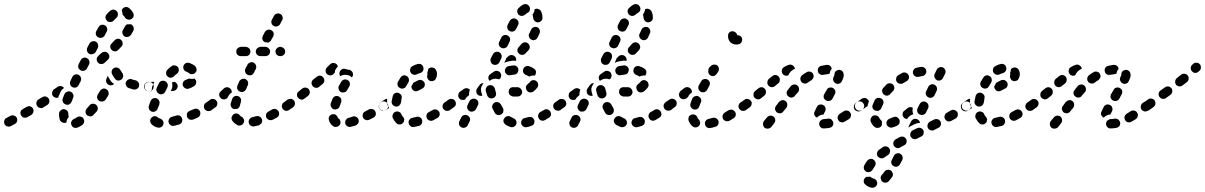

<svg xmlns="http://www.w3.org/2000/svg" viewBox="-29 -589 5818 927"><path d="M377 0Q378 -4 377 -8Q376 -13 374 -17Q369 -24 360 -26Q350 -28 343 -23Q335 -17 328 -15Q324 -13 321 -10Q318 -7 316 -3Q314 1 314 6Q314 10 316 14Q319 23 327 27Q336 30 345 27Q355 23 368 15Q371 12 374 8Q376 5 377 0ZM53 -3Q55 -7 54 -12Q54 -16 52 -20Q48 -28 39 -31Q30 -34 22 -30L3 -20Q-6 -16 -8 -7Q-11 2 -7 10Q-3 19 6 21Q15 24 23 20L42 10Q46 8 49 5Q52 1 53 -3ZM270 1Q266 -1 263 -5Q260 -8 259 -13Q256 -24 256 -39Q256 -49 263 -55Q269 -62 279 -62Q283 -62 287 -60Q291 -58 295 -55Q298 -52 299 -48Q301 -44 301 -39Q301 -30 303 -24Q298 -19 295 -12Q292 -5 292 2Q290 2 289 3Q288 3 287 4Q282 5 278 4Q273 3 270 1ZM132 -48Q133 -52 133 -57Q132 -61 130 -65Q128 -69 124 -72Q121 -74 116 -76Q112 -77 108 -76Q103 -75 99 -73L81 -62Q77 -60 74 -57Q72 -53 70 -49Q69 -44 70 -40Q70 -36 73 -32Q75 -28 79 -25Q82 -22 86 -21Q91 -20 95 -21Q100 -21 104 -24L122 -34Q126 -37 128 -40Q131 -44 132 -48ZM435 -83Q432 -86 427 -87Q423 -89 419 -88Q414 -88 410 -86Q406 -84 403 -80Q397 -72 390 -65Q384 -58 384 -49Q384 -40 391 -33Q394 -30 399 -29Q403 -27 407 -27Q412 -27 416 -29Q420 -31 423 -35Q430 -43 438 -51Q444 -58 443 -68Q442 -77 435 -83ZM206 -113Q204 -117 200 -119Q197 -122 192 -123Q188 -124 183 -123Q179 -122 175 -120L157 -109Q149 -104 147 -95Q145 -85 150 -78Q153 -74 156 -71Q160 -69 164 -68Q169 -67 173 -67Q178 -68 181 -71L199 -82Q207 -87 209 -96Q211 -105 206 -113ZM288 -85Q292 -83 296 -83Q301 -83 305 -85Q309 -87 312 -90Q315 -94 317 -98Q320 -107 324 -117Q326 -121 326 -126Q326 -130 324 -134Q322 -138 319 -142Q316 -145 312 -146Q303 -150 295 -146Q286 -143 282 -134Q278 -123 274 -114Q271 -105 275 -96Q279 -88 288 -85ZM495 -144Q494 -148 492 -152Q489 -155 485 -158Q477 -163 468 -161Q459 -158 454 -150Q449 -142 443 -133Q441 -129 440 -125Q439 -121 440 -116Q441 -112 443 -108Q446 -104 449 -102Q453 -100 458 -99Q462 -98 466 -99Q471 -100 474 -102Q478 -104 481 -108Q487 -117 493 -127Q495 -131 496 -135Q496 -139 495 -144ZM280 -164Q275 -172 266 -173Q257 -175 250 -170L232 -158Q224 -152 223 -143Q221 -134 226 -126Q230 -120 238 -118Q245 -115 252 -118Q253 -120 253 -121Q257 -131 262 -143Q265 -150 271 -157Q275 -161 280 -164ZM713 -171Q714 -175 712 -180Q710 -184 707 -187Q704 -190 700 -192Q696 -193 691 -193L689 -194Q679 -194 673 -187Q666 -180 666 -171Q666 -167 668 -162Q670 -158 673 -155Q676 -152 680 -150Q684 -149 689 -149H691Q700 -148 707 -155Q713 -162 713 -171ZM632 -160Q636 -162 639 -165Q641 -169 642 -173Q643 -178 643 -182Q642 -187 640 -190Q637 -194 634 -197Q630 -200 626 -201Q616 -203 608 -206Q604 -208 599 -208Q595 -207 591 -205Q587 -204 584 -200Q581 -197 579 -193Q576 -184 580 -176Q584 -167 592 -164Q603 -160 615 -157Q619 -156 624 -157Q628 -157 632 -160ZM310 -181Q311 -177 314 -173Q317 -170 321 -168Q330 -164 339 -167Q347 -170 351 -179L361 -198Q362 -202 363 -207Q363 -211 361 -215Q360 -220 357 -223Q354 -226 350 -228Q341 -232 333 -229Q324 -226 320 -217L311 -198Q309 -194 309 -190Q308 -185 310 -181ZM522 -184Q520 -182 518 -181Q516 -179 514 -178Q510 -177 505 -177Q501 -177 497 -179Q492 -181 489 -184Q486 -187 485 -191Q483 -195 483 -200Q483 -204 485 -208Q488 -216 491 -223Q491 -222 492 -221Q499 -207 509 -194Q514 -188 522 -184ZM558 -206Q561 -208 563 -212Q566 -216 566 -221Q566 -225 565 -229Q564 -234 561 -237Q556 -244 552 -251Q548 -259 539 -262Q530 -265 522 -261Q518 -259 515 -256Q512 -252 511 -248Q509 -244 510 -239Q510 -235 512 -231Q518 -219 526 -209Q532 -201 541 -200Q551 -200 558 -206ZM361 -249Q369 -245 378 -248Q387 -251 391 -259L401 -278Q405 -286 402 -295Q399 -304 391 -308Q383 -313 374 -310Q365 -307 361 -299L351 -280Q347 -271 349 -263Q352 -254 361 -249ZM493 -331Q487 -338 477 -339Q468 -339 461 -333Q455 -328 449 -323Q446 -318 442 -315Q441 -314 441 -314Q437 -308 438 -300Q438 -293 443 -288Q449 -280 458 -280Q468 -279 475 -285Q483 -292 491 -300Q498 -306 499 -315Q499 -324 493 -331ZM402 -329Q410 -325 419 -328Q428 -330 433 -338L443 -357Q447 -365 444 -374Q442 -383 434 -388Q425 -392 416 -389Q408 -387 403 -379L393 -360Q389 -352 391 -343Q394 -334 402 -329ZM556 -396Q549 -402 540 -402Q531 -401 524 -394Q517 -387 510 -379Q503 -373 503 -363Q504 -354 510 -348Q517 -341 526 -341Q535 -341 542 -348Q550 -356 557 -364Q564 -371 563 -380Q563 -389 556 -396ZM445 -409Q453 -404 462 -407Q471 -409 476 -417L486 -436Q491 -444 488 -453Q486 -462 477 -467Q469 -471 460 -469Q451 -466 447 -458L436 -439Q432 -431 434 -422Q437 -413 445 -409ZM616 -458Q614 -462 611 -466Q609 -469 605 -471Q604 -471 603 -472Q603 -472 602 -472Q601 -472 600 -472Q593 -471 586 -472Q582 -470 579 -468Q576 -465 574 -461Q571 -454 565 -445Q560 -437 562 -428Q564 -419 571 -414Q575 -411 580 -410Q584 -410 588 -411Q593 -412 596 -414Q600 -417 603 -420Q610 -431 615 -441Q617 -445 617 -449Q617 -454 616 -458ZM480 -503Q481 -499 483 -495Q485 -491 488 -488Q495 -482 504 -483Q514 -483 520 -490Q526 -497 533 -503Q540 -509 540 -518Q541 -528 535 -535Q532 -538 528 -540Q524 -542 520 -543Q515 -543 511 -541Q507 -540 503 -537Q494 -529 486 -520Q483 -516 481 -512Q480 -508 480 -503ZM593 -551Q605 -542 613 -528Q616 -524 616 -519Q617 -515 616 -510Q615 -506 612 -503Q609 -499 605 -497Q597 -492 588 -495Q579 -497 574 -505Q571 -511 567 -514Q566 -515 565 -516Q564 -517 563 -518Q563 -527 560 -535Q560 -537 559 -539Q559 -541 560 -542Q561 -544 562 -546Q567 -553 577 -555Q586 -556 593 -551Z M760 10Q762 1 757 -7Q752 -14 743 -17Q738 -18 734 -21Q728 -28 719 -28Q709 -28 703 -21Q699 -18 698 -14Q696 -10 696 -5Q696 -1 698 3Q699 8 703 11Q715 23 733 27Q742 29 750 24Q758 19 760 10ZM849 1Q851 -3 851 -8Q852 -12 850 -16Q848 -25 840 -30Q831 -34 822 -31Q812 -28 801 -25Q792 -23 788 -15Q783 -7 785 2Q788 11 796 16Q804 21 813 18Q824 15 836 12Q840 10 843 8Q847 5 849 1ZM937 -51Q933 -59 924 -63Q916 -66 907 -62Q897 -58 887 -54Q883 -52 879 -49Q876 -46 874 -42Q873 -38 873 -33Q873 -29 874 -25Q878 -16 886 -12Q895 -9 904 -12Q915 -17 925 -21Q934 -25 937 -34Q940 -42 937 -51ZM691 -61Q689 -65 689 -70Q688 -74 690 -78Q693 -89 698 -101Q702 -110 710 -114Q719 -117 728 -114Q736 -110 740 -101Q743 -93 740 -84Q735 -73 732 -65Q731 -60 727 -56Q723 -52 718 -50Q713 -50 709 -49Q708 -49 707 -49Q705 -50 704 -50Q700 -51 697 -54Q693 -57 691 -61ZM1003 -73Q1004 -78 1003 -82Q1002 -86 999 -90Q994 -98 985 -99Q975 -101 968 -95Q967 -94 965 -93Q957 -88 956 -79Q954 -70 959 -62Q962 -58 966 -56Q969 -53 974 -53Q978 -52 983 -53Q987 -54 991 -56Q992 -57 994 -59Q998 -61 1000 -65Q1002 -69 1003 -73ZM739 -136Q747 -132 756 -135Q765 -138 769 -147L779 -167Q783 -176 780 -184Q776 -193 768 -197Q764 -199 760 -199Q755 -200 751 -198Q747 -197 743 -194Q740 -191 738 -186L728 -166Q724 -158 727 -149Q731 -140 739 -136ZM675 -155Q672 -158 670 -162Q669 -166 669 -171Q668 -180 675 -187Q682 -193 691 -193L714 -194Q714 -194 715 -193Q716 -193 716 -193L708 -176Q704 -168 704 -159Q703 -154 704 -149H691Q687 -148 682 -150Q678 -152 675 -155ZM821 -189Q825 -186 827 -182Q829 -178 829 -174Q829 -165 823 -158Q817 -151 808 -150Q802 -150 795 -150L799 -157Q803 -165 803 -174Q804 -183 801 -191Q807 -192 812 -194Q815 -194 817 -193Q820 -191 821 -189ZM914 -205Q913 -207 912 -208Q911 -209 910 -210Q905 -208 900 -208Q891 -208 883 -210Q878 -207 869 -204Q860 -201 856 -193Q851 -185 854 -176Q857 -167 865 -163Q874 -158 882 -161Q898 -166 909 -174Q917 -179 918 -189Q920 -198 914 -205ZM780 -220Q783 -217 787 -215Q791 -213 796 -214Q800 -214 804 -216Q808 -217 811 -221Q818 -228 825 -233Q833 -239 834 -248Q836 -257 830 -265Q824 -272 815 -273Q806 -275 799 -269Q788 -262 779 -252Q772 -245 773 -235Q773 -226 780 -220ZM885 -285Q901 -280 913 -270Q919 -264 920 -254Q921 -245 914 -238Q908 -231 899 -231Q890 -230 883 -236Q878 -240 871 -243Q867 -244 863 -247Q860 -250 858 -254Q857 -255 857 -256Q857 -257 857 -257Q856 -260 856 -262Q855 -265 856 -267Q856 -269 857 -271Q860 -280 868 -284Q876 -288 885 -285Z M1234 5Q1236 1 1237 -4Q1237 -8 1236 -12Q1233 -21 1225 -26Q1217 -30 1208 -28Q1198 -25 1189 -23Q1185 -22 1181 -20Q1178 -17 1175 -13Q1173 -10 1172 -5Q1171 -1 1172 4Q1174 13 1182 18Q1190 23 1199 21Q1209 19 1221 16Q1225 14 1228 11Q1232 9 1234 5ZM1117 15Q1103 7 1094 -4Q1091 -8 1090 -12Q1088 -17 1089 -21Q1089 -25 1092 -29Q1094 -33 1097 -36Q1104 -42 1114 -41Q1123 -40 1129 -32Q1132 -28 1138 -25Q1142 -23 1144 -20Q1147 -16 1149 -12Q1149 -11 1149 -10Q1149 -9 1150 -8Q1149 -4 1149 0Q1149 1 1148 3Q1148 4 1147 5Q1143 13 1134 16Q1125 19 1117 15ZM1316 -51Q1314 -55 1310 -58Q1307 -61 1303 -62Q1298 -64 1294 -63Q1290 -63 1286 -61Q1277 -56 1268 -51Q1264 -49 1261 -46Q1258 -43 1256 -39Q1255 -34 1255 -30Q1256 -25 1257 -21Q1262 -13 1270 -10Q1279 -7 1288 -11Q1297 -16 1307 -21Q1315 -25 1318 -34Q1320 -43 1316 -51ZM1377 -73Q1378 -77 1377 -82Q1376 -86 1373 -90Q1368 -98 1359 -99Q1350 -101 1342 -95H1341Q1338 -92 1335 -89Q1333 -85 1332 -80Q1331 -76 1332 -72Q1333 -67 1336 -64Q1341 -56 1350 -54Q1360 -53 1367 -58L1368 -59Q1372 -61 1374 -65Q1376 -69 1377 -73ZM1016 -102Q1014 -106 1010 -108Q1006 -111 1002 -111Q997 -112 993 -111Q988 -110 985 -107Q977 -101 968 -95Q960 -90 959 -81Q957 -72 963 -64Q968 -56 977 -55Q986 -53 994 -59Q1003 -65 1011 -71Q1019 -76 1020 -86Q1022 -95 1016 -102ZM1103 -124Q1111 -128 1120 -125Q1129 -122 1133 -114Q1137 -106 1134 -97Q1131 -87 1129 -78Q1128 -74 1125 -70Q1122 -67 1118 -64Q1118 -64 1117 -64Q1116 -63 1116 -63Q1108 -64 1101 -62Q1092 -65 1087 -73Q1083 -81 1085 -90Q1088 -100 1092 -111Q1095 -120 1103 -124ZM1090 -142Q1090 -147 1089 -152Q1087 -157 1084 -160Q1078 -167 1068 -168Q1059 -168 1052 -162Q1045 -155 1037 -148Q1030 -142 1029 -133Q1029 -124 1035 -117Q1041 -110 1050 -109Q1059 -108 1066 -114Q1068 -116 1070 -117Q1070 -118 1070 -118Q1073 -126 1079 -133Q1083 -139 1090 -142ZM1129 -147Q1137 -143 1146 -146Q1155 -150 1159 -158L1167 -177Q1171 -186 1168 -194Q1165 -203 1156 -207Q1148 -211 1139 -207Q1130 -204 1126 -196L1118 -177Q1114 -168 1117 -159Q1120 -151 1129 -147ZM1166 -228Q1175 -224 1184 -226Q1192 -229 1197 -238L1206 -256Q1210 -265 1207 -273Q1204 -282 1196 -286Q1192 -289 1188 -289Q1183 -289 1179 -288Q1175 -286 1171 -283Q1168 -281 1166 -277L1156 -258Q1152 -250 1155 -241Q1158 -232 1166 -228ZM1180 -340Q1180 -349 1174 -356Q1167 -362 1158 -363H1134Q1125 -362 1118 -356Q1111 -349 1112 -340Q1111 -331 1118 -324Q1125 -318 1134 -318H1158Q1167 -318 1174 -324Q1180 -331 1180 -340ZM1275 -340Q1275 -349 1268 -356Q1262 -362 1252 -363H1229Q1220 -362 1213 -356Q1206 -349 1206 -340Q1206 -331 1213 -324Q1220 -318 1229 -318H1252Q1262 -318 1268 -324Q1275 -331 1275 -340ZM1348 -340Q1348 -349 1341 -356Q1334 -362 1325 -363H1324Q1314 -362 1308 -356Q1301 -349 1301 -340Q1301 -331 1308 -324Q1314 -318 1324 -318H1325Q1334 -318 1341 -324Q1348 -331 1348 -340ZM1240 -416 1250 -435Q1255 -443 1264 -445Q1273 -448 1281 -443Q1289 -439 1292 -430Q1294 -421 1290 -413L1280 -395Q1277 -390 1273 -387Q1269 -384 1265 -383Q1259 -385 1252 -385H1251Q1250 -385 1250 -385Q1250 -386 1249 -386Q1241 -390 1238 -399Q1236 -408 1240 -416ZM1292 -464Q1300 -459 1309 -462Q1318 -464 1323 -472L1333 -491Q1338 -499 1335 -508Q1333 -517 1325 -521Q1316 -526 1307 -523Q1299 -521 1294 -513L1284 -494Q1279 -486 1282 -477Q1284 -468 1292 -464Z M1701 5Q1703 1 1703 -3Q1703 -8 1702 -12Q1699 -21 1690 -25Q1682 -29 1673 -26Q1663 -22 1654 -20Q1650 -19 1646 -16Q1643 -13 1640 -9Q1638 -6 1638 -1Q1637 3 1638 8Q1641 17 1649 21Q1657 26 1666 23Q1676 21 1688 17Q1692 15 1695 12Q1699 9 1701 5ZM1581 21Q1572 16 1567 8Q1561 0 1559 -10Q1556 -19 1561 -27Q1566 -35 1575 -37Q1579 -38 1584 -38Q1588 -37 1592 -35Q1596 -32 1598 -29Q1601 -25 1602 -21Q1603 -19 1603 -19Q1604 -18 1604 -18Q1609 -15 1612 -11Q1614 -6 1615 -1Q1615 2 1615 4Q1615 7 1614 9Q1613 11 1612 13Q1607 21 1598 23Q1589 26 1581 21ZM1783 -51Q1781 -55 1778 -58Q1774 -61 1770 -62Q1766 -63 1761 -63Q1757 -63 1753 -61Q1744 -56 1734 -51Q1730 -49 1727 -46Q1724 -43 1723 -38Q1721 -34 1722 -30Q1722 -25 1724 -21Q1728 -13 1737 -10Q1745 -7 1754 -11Q1764 -16 1774 -21Q1782 -25 1785 -34Q1787 -43 1783 -51ZM1845 -73Q1846 -78 1845 -82Q1844 -86 1841 -90Q1836 -98 1827 -99Q1818 -101 1810 -95H1809Q1805 -92 1803 -88Q1801 -84 1800 -80Q1799 -76 1800 -71Q1801 -67 1804 -63Q1809 -56 1818 -54Q1828 -53 1835 -58L1836 -59Q1840 -61 1842 -65Q1844 -69 1845 -73ZM1391 -103Q1388 -106 1384 -109Q1380 -111 1376 -112Q1372 -112 1367 -111Q1363 -110 1359 -108Q1350 -101 1342 -95Q1335 -90 1333 -81Q1331 -72 1337 -64Q1339 -60 1343 -58Q1347 -56 1351 -55Q1355 -54 1360 -55Q1364 -56 1368 -59Q1376 -64 1386 -71Q1393 -77 1395 -86Q1396 -95 1391 -103ZM1583 -61Q1591 -59 1600 -63Q1608 -67 1611 -76Q1614 -85 1618 -95Q1621 -103 1618 -112Q1614 -120 1605 -124Q1597 -127 1588 -124Q1580 -120 1576 -111Q1572 -100 1568 -90Q1565 -81 1570 -73Q1574 -64 1583 -61ZM1467 -141Q1467 -146 1466 -150Q1465 -154 1462 -158Q1456 -165 1447 -166Q1438 -167 1431 -162L1414 -148Q1406 -143 1405 -133Q1404 -124 1410 -117Q1416 -110 1425 -108Q1434 -107 1441 -113L1458 -126Q1462 -129 1464 -133Q1466 -137 1467 -141ZM1616 -145Q1624 -141 1633 -143Q1642 -145 1647 -154Q1652 -162 1657 -171Q1662 -179 1660 -188Q1658 -198 1650 -202Q1646 -205 1642 -205Q1637 -206 1633 -205Q1629 -204 1625 -201Q1621 -199 1619 -195Q1613 -185 1608 -176Q1603 -168 1606 -159Q1608 -150 1616 -145ZM1531 -216Q1525 -223 1516 -224Q1507 -224 1500 -218L1483 -205Q1476 -198 1475 -189Q1475 -180 1481 -173Q1487 -166 1496 -165Q1505 -164 1512 -170L1529 -184Q1536 -190 1537 -199Q1537 -209 1531 -216ZM1611 -242Q1614 -250 1622 -255Q1630 -259 1639 -256Q1647 -253 1657 -252Q1661 -251 1665 -249Q1669 -246 1671 -243Q1674 -239 1675 -235Q1676 -230 1675 -226Q1675 -223 1673 -220Q1672 -217 1670 -215Q1666 -219 1662 -222Q1654 -226 1646 -227Q1637 -229 1628 -227Q1620 -225 1614 -221Q1614 -222 1613 -223Q1613 -224 1612 -224Q1610 -228 1610 -233Q1609 -237 1611 -242ZM1549 -232Q1543 -238 1543 -248Q1543 -257 1550 -264Q1558 -271 1564 -278Q1567 -281 1571 -283Q1575 -285 1580 -285Q1584 -285 1588 -284Q1593 -282 1596 -279Q1598 -277 1600 -274Q1601 -271 1602 -268Q1600 -266 1598 -263Q1592 -257 1589 -249Q1588 -243 1587 -238Q1584 -235 1581 -231Q1574 -225 1565 -225Q1556 -225 1549 -232Z M2007 8Q2009 4 2010 0Q2010 -4 2009 -9Q2007 -18 1999 -22Q1991 -27 1982 -25Q1972 -22 1962 -20Q1953 -19 1948 -11Q1942 -4 1944 5Q1945 10 1947 14Q1949 17 1953 20Q1957 23 1961 24Q1965 25 1970 24Q1981 22 1993 19Q1998 18 2001 15Q2005 12 2007 8ZM1885 6Q1874 -5 1867 -20Q1864 -29 1868 -37Q1871 -46 1880 -49Q1888 -53 1897 -49Q1906 -46 1909 -37Q1912 -30 1916 -26Q1919 -23 1921 -19Q1923 -15 1923 -11Q1922 -9 1922 -8Q1921 -5 1921 -2Q1920 0 1919 2Q1918 4 1916 5Q1910 12 1901 12Q1891 12 1885 6ZM2091 -50Q2089 -53 2085 -56Q2082 -59 2078 -60Q2073 -61 2069 -61Q2064 -60 2060 -58Q2051 -53 2042 -48Q2038 -46 2035 -43Q2032 -40 2031 -35Q2029 -31 2030 -27Q2030 -22 2032 -18Q2036 -10 2045 -7Q2054 -4 2062 -8Q2072 -13 2082 -19Q2090 -23 2093 -32Q2096 -41 2091 -50ZM2150 -90Q2148 -94 2144 -96Q2140 -98 2136 -99Q2131 -100 2127 -99Q2123 -98 2119 -95L2117 -94Q2110 -89 2108 -80Q2106 -70 2112 -63Q2114 -59 2118 -57Q2122 -54 2126 -54Q2131 -53 2135 -54Q2139 -55 2143 -57L2145 -59Q2153 -64 2154 -73Q2156 -82 2150 -90ZM1804 -64Q1802 -68 1801 -72Q1800 -77 1801 -81Q1802 -86 1804 -89Q1807 -93 1810 -96L1828 -108Q1831 -110 1834 -111Q1838 -112 1841 -112Q1840 -108 1840 -104Q1839 -95 1841 -87Q1843 -78 1848 -70Q1849 -69 1850 -68L1836 -58Q1828 -53 1819 -55Q1810 -57 1804 -64ZM1881 -75Q1890 -73 1898 -79Q1905 -85 1907 -94Q1908 -104 1910 -114Q1911 -118 1911 -122Q1910 -127 1908 -131Q1905 -134 1901 -137Q1898 -140 1893 -141Q1884 -143 1876 -138Q1869 -133 1867 -124Q1864 -112 1862 -100Q1861 -91 1866 -84Q1872 -76 1881 -75ZM1970 -191 1989 -201Q1998 -205 2007 -202Q2015 -199 2020 -191Q2024 -182 2021 -174Q2018 -165 2009 -161L1990 -151Q1981 -147 1973 -149Q1964 -152 1960 -161Q1958 -163 1958 -166Q1957 -169 1957 -172Q1959 -175 1961 -178Q1964 -183 1966 -189Q1967 -189 1968 -190Q1969 -190 1970 -191ZM1891 -177Q1892 -173 1895 -169Q1898 -166 1902 -164Q1906 -162 1910 -161Q1915 -161 1919 -162Q1923 -164 1927 -166Q1930 -169 1932 -173Q1937 -182 1942 -190Q1947 -198 1945 -207Q1944 -216 1936 -221Q1928 -227 1919 -225Q1910 -223 1905 -215Q1898 -205 1892 -194Q1890 -190 1890 -186Q1889 -181 1891 -177ZM2063 -262Q2054 -265 2046 -261Q2044 -260 2042 -259Q2040 -257 2038 -255Q2038 -254 2038 -253Q2037 -245 2034 -238Q2034 -236 2034 -234Q2035 -233 2035 -231Q2035 -230 2035 -229Q2031 -220 2035 -212Q2038 -203 2046 -199Q2050 -197 2055 -197Q2059 -197 2064 -199Q2068 -200 2071 -203Q2074 -206 2076 -211Q2081 -220 2081 -232Q2081 -242 2076 -251Q2072 -259 2063 -262ZM1953 -240Q1957 -232 1966 -229Q1975 -226 1983 -230Q1991 -234 1999 -236Q2003 -237 2007 -240Q2011 -243 2013 -247Q2015 -251 2016 -255Q2016 -259 2015 -264Q2013 -273 2005 -278Q1997 -282 1988 -280Q1975 -277 1963 -270Q1954 -266 1952 -257Q1949 -248 1953 -240Z M2240 -19Q2238 -23 2235 -27Q2232 -30 2228 -32Q2220 -36 2211 -33Q2202 -31 2198 -22L2189 -4Q2187 0 2187 4Q2186 9 2188 13Q2189 17 2192 21Q2195 24 2199 26Q2207 30 2216 27Q2225 24 2229 16L2238 -2Q2240 -6 2241 -10Q2241 -15 2240 -19ZM2452 23Q2448 25 2444 25Q2439 26 2435 24Q2423 20 2412 13Q2408 10 2406 7Q2403 3 2402 -1Q2401 -6 2402 -10Q2403 -15 2406 -18Q2411 -26 2420 -28Q2429 -30 2437 -25Q2443 -21 2450 -18Q2456 -16 2459 -12Q2463 -7 2465 -1Q2464 3 2465 7Q2464 8 2464 9Q2464 10 2464 10Q2462 15 2459 18Q2456 21 2452 23ZM2549 9Q2551 5 2551 0Q2552 -4 2551 -8Q2548 -17 2540 -22Q2532 -26 2523 -24Q2514 -21 2505 -19Q2496 -18 2491 -10Q2486 -2 2487 7Q2488 11 2491 15Q2493 19 2497 21Q2501 24 2505 25Q2509 26 2514 25Q2525 23 2535 19Q2540 18 2543 15Q2547 13 2549 9ZM2631 -33Q2632 -38 2631 -42Q2630 -47 2628 -50Q2623 -58 2614 -61Q2605 -63 2597 -58Q2588 -53 2580 -48Q2572 -44 2570 -35Q2567 -26 2572 -18Q2574 -14 2577 -11Q2581 -8 2585 -7Q2589 -6 2594 -6Q2598 -7 2602 -9Q2611 -14 2620 -20Q2624 -22 2627 -25Q2629 -29 2631 -33ZM2360 -44Q2355 -53 2350 -63Q2345 -72 2348 -80Q2351 -89 2359 -94Q2368 -98 2377 -95Q2385 -92 2390 -84Q2394 -75 2399 -68Q2401 -64 2402 -59Q2402 -55 2401 -51Q2401 -48 2400 -46Q2398 -44 2397 -42Q2394 -40 2392 -37Q2392 -37 2392 -37Q2391 -37 2391 -37Q2383 -32 2374 -34Q2365 -36 2360 -44ZM2269 -110Q2265 -112 2260 -113Q2256 -113 2252 -112Q2247 -110 2244 -108Q2240 -105 2238 -101L2229 -83Q2227 -79 2226 -74Q2226 -70 2227 -66Q2229 -61 2231 -58Q2234 -55 2238 -52Q2242 -50 2247 -50Q2251 -50 2255 -51Q2260 -52 2263 -55Q2267 -58 2269 -62L2278 -80Q2282 -88 2280 -97Q2277 -106 2269 -110ZM2687 -73Q2688 -78 2687 -82Q2686 -86 2683 -90Q2678 -98 2669 -99Q2660 -101 2652 -95Q2644 -90 2642 -81Q2641 -71 2646 -64Q2652 -56 2661 -55Q2670 -53 2678 -58V-59Q2682 -61 2684 -65Q2686 -69 2687 -73ZM2168 -102Q2163 -110 2153 -111Q2144 -113 2137 -108L2119 -95Q2115 -93 2113 -89Q2111 -85 2110 -81Q2109 -77 2110 -72Q2111 -68 2114 -64Q2119 -56 2128 -55Q2137 -53 2145 -59L2162 -71Q2170 -76 2172 -85Q2173 -94 2168 -102ZM2193 -147 2199 -151 2210 -159Q2217 -164 2226 -163Q2234 -162 2240 -156Q2237 -149 2236 -141Q2235 -135 2236 -130Q2232 -127 2229 -124Q2222 -119 2218 -111L2217 -109Q2210 -105 2201 -107Q2192 -108 2187 -116Q2182 -123 2184 -132Q2185 -142 2193 -147ZM2334 -116Q2338 -114 2342 -114Q2347 -113 2351 -115Q2360 -118 2364 -126Q2368 -134 2365 -143Q2363 -152 2360 -162Q2357 -171 2349 -175Q2341 -180 2332 -177Q2323 -175 2319 -166Q2314 -158 2317 -149Q2319 -139 2323 -129Q2324 -125 2327 -122Q2330 -118 2334 -116ZM2434 -163Q2427 -157 2427 -147Q2426 -143 2428 -139Q2429 -135 2432 -131Q2435 -128 2439 -126Q2443 -124 2447 -123Q2458 -123 2467 -123Q2468 -123 2470 -123Q2479 -123 2485 -129Q2492 -136 2492 -145Q2491 -155 2485 -161Q2478 -168 2469 -168Q2468 -168 2467 -168Q2460 -168 2451 -168Q2441 -169 2434 -163ZM2299 -177Q2302 -183 2306 -187Q2301 -188 2295 -186Q2290 -183 2286 -178Q2280 -170 2274 -161Q2269 -153 2271 -144Q2272 -135 2280 -130Q2284 -127 2290 -126Q2295 -126 2300 -127Q2297 -135 2295 -143Q2293 -151 2293 -160Q2294 -169 2299 -177ZM2519 -183Q2525 -188 2529 -192Q2534 -200 2543 -202Q2553 -203 2560 -198Q2568 -192 2569 -183Q2571 -174 2565 -166Q2558 -156 2546 -147Q2539 -142 2529 -143Q2520 -144 2515 -152Q2514 -152 2514 -153Q2514 -153 2513 -154Q2512 -158 2511 -162Q2510 -163 2510 -163Q2510 -165 2510 -166Q2510 -167 2510 -169Q2511 -173 2513 -177Q2516 -181 2519 -183ZM2363 -209Q2372 -209 2380 -206Q2380 -206 2381 -206Q2384 -208 2387 -211Q2389 -215 2390 -219Q2391 -222 2391 -224Q2391 -227 2390 -230Q2389 -232 2388 -234Q2388 -235 2388 -235Q2388 -235 2388 -236Q2383 -244 2374 -246Q2365 -249 2357 -244Q2347 -238 2338 -231Q2331 -226 2329 -217Q2328 -208 2333 -200Q2335 -200 2337 -200Q2341 -203 2345 -205Q2354 -209 2363 -209ZM2504 -231Q2500 -234 2498 -238Q2496 -242 2496 -247Q2496 -251 2497 -255Q2500 -264 2508 -268Q2517 -272 2526 -269Q2539 -265 2550 -257Q2553 -255 2556 -251Q2558 -247 2559 -243Q2559 -238 2558 -234Q2557 -230 2555 -226Q2554 -226 2554 -225Q2554 -224 2553 -224Q2546 -225 2540 -224Q2532 -223 2526 -219Q2525 -220 2525 -220Q2524 -220 2523 -221Q2518 -224 2511 -227Q2507 -228 2504 -231ZM2454 -229Q2444 -228 2436 -226Q2427 -224 2419 -229Q2411 -234 2409 -244Q2408 -248 2409 -252Q2410 -257 2413 -260Q2415 -264 2419 -267Q2423 -269 2427 -270Q2438 -272 2449 -273Q2458 -274 2465 -269Q2473 -263 2474 -254Q2474 -253 2474 -253Q2474 -253 2474 -253Q2473 -250 2473 -247Q2473 -244 2472 -242Q2471 -239 2469 -237Q2466 -233 2462 -231Q2458 -229 2454 -229ZM2340 -291Q2342 -287 2344 -283Q2347 -280 2351 -278Q2360 -274 2369 -277Q2377 -279 2382 -288L2391 -307Q2393 -311 2393 -315Q2394 -320 2392 -324Q2391 -328 2388 -332Q2385 -335 2381 -337Q2373 -341 2364 -338Q2355 -335 2351 -327L2341 -308Q2339 -304 2339 -300Q2339 -295 2340 -291ZM2426 -318Q2433 -324 2443 -323Q2452 -322 2458 -315Q2462 -311 2463 -305Q2464 -300 2463 -295Q2454 -297 2446 -296Q2434 -294 2423 -292Q2414 -290 2407 -286Q2406 -285 2405 -284L2411 -297Q2414 -302 2415 -308Q2421 -313 2426 -318ZM2521 -379Q2514 -385 2505 -385Q2496 -384 2489 -377Q2483 -370 2476 -362Q2469 -356 2469 -346Q2469 -337 2476 -331Q2482 -324 2492 -324Q2501 -324 2508 -331Q2516 -339 2523 -347Q2529 -354 2529 -363Q2528 -372 2521 -379ZM2392 -358Q2400 -354 2409 -357Q2418 -360 2422 -368L2431 -387Q2436 -396 2433 -405Q2430 -413 2421 -418Q2413 -422 2404 -419Q2395 -416 2391 -407L2382 -388Q2377 -380 2380 -371Q2383 -362 2392 -358ZM2564 -458Q2555 -461 2547 -457Q2538 -454 2535 -445Q2531 -437 2527 -428Q2522 -420 2525 -411Q2528 -402 2536 -398Q2544 -393 2553 -396Q2562 -399 2566 -407Q2572 -418 2576 -428Q2580 -437 2576 -446Q2573 -454 2564 -458ZM2432 -439Q2440 -435 2449 -437Q2458 -440 2462 -448Q2467 -459 2472 -467Q2476 -475 2474 -484Q2471 -493 2463 -497Q2455 -502 2446 -499Q2437 -497 2432 -488Q2428 -480 2422 -469Q2418 -461 2421 -452Q2423 -443 2432 -439ZM2571 -545Q2563 -549 2554 -545Q2554 -545 2553 -545Q2553 -544 2552 -544Q2552 -538 2550 -533Q2547 -525 2542 -518Q2542 -517 2542 -517Q2542 -516 2543 -515Q2545 -509 2545 -503Q2546 -494 2552 -488Q2559 -481 2568 -481Q2578 -482 2584 -488Q2591 -495 2590 -504Q2590 -512 2589 -519Q2587 -526 2584 -533Q2580 -542 2571 -545ZM2468 -534Q2468 -530 2470 -526Q2471 -522 2475 -518Q2478 -515 2482 -514Q2486 -512 2490 -512Q2495 -512 2499 -514Q2503 -515 2506 -518Q2512 -524 2518 -527Q2526 -531 2529 -540Q2532 -549 2527 -557Q2525 -561 2522 -564Q2519 -567 2514 -568Q2510 -570 2506 -569Q2501 -569 2497 -567Q2485 -561 2475 -550Q2471 -547 2470 -543Q2468 -539 2468 -534Z M2773 -19Q2771 -23 2768 -27Q2765 -30 2761 -32Q2753 -36 2744 -33Q2735 -31 2731 -22L2722 -4Q2720 0 2720 4Q2719 9 2721 13Q2722 17 2725 21Q2728 24 2732 26Q2740 30 2749 27Q2758 24 2762 16L2771 -2Q2773 -6 2774 -10Q2774 -15 2773 -19ZM2985 23Q2981 25 2977 25Q2972 26 2968 24Q2956 20 2945 13Q2941 10 2939 7Q2936 3 2935 -1Q2934 -6 2935 -10Q2936 -15 2939 -18Q2944 -26 2953 -28Q2962 -30 2970 -25Q2976 -21 2983 -18Q2989 -16 2992 -12Q2996 -7 2998 -1Q2997 3 2998 7Q2997 8 2997 9Q2997 10 2997 10Q2995 15 2992 18Q2989 21 2985 23ZM3082 9Q3084 5 3084 0Q3085 -4 3084 -8Q3081 -17 3073 -22Q3065 -26 3056 -24Q3047 -21 3038 -19Q3029 -18 3024 -10Q3019 -2 3020 7Q3021 11 3024 15Q3026 19 3030 21Q3034 24 3038 25Q3042 26 3047 25Q3058 23 3068 19Q3073 18 3076 15Q3080 13 3082 9ZM3164 -33Q3165 -38 3164 -42Q3163 -47 3161 -50Q3156 -58 3147 -61Q3138 -63 3130 -58Q3121 -53 3113 -48Q3105 -44 3103 -35Q3100 -26 3105 -18Q3107 -14 3110 -11Q3114 -8 3118 -7Q3122 -6 3127 -6Q3131 -7 3135 -9Q3144 -14 3153 -20Q3157 -22 3160 -25Q3162 -29 3164 -33ZM2893 -44Q2888 -53 2883 -63Q2878 -72 2881 -80Q2884 -89 2892 -94Q2901 -98 2910 -95Q2918 -92 2923 -84Q2927 -75 2932 -68Q2934 -64 2935 -59Q2935 -55 2934 -51Q2934 -48 2933 -46Q2931 -44 2930 -42Q2927 -40 2925 -37Q2925 -37 2925 -37Q2924 -37 2924 -37Q2916 -32 2907 -34Q2898 -36 2893 -44ZM2802 -110Q2798 -112 2793 -113Q2789 -113 2785 -112Q2780 -110 2777 -108Q2773 -105 2771 -101L2762 -83Q2760 -79 2759 -74Q2759 -70 2760 -66Q2762 -61 2764 -58Q2767 -55 2771 -52Q2775 -50 2780 -50Q2784 -50 2788 -51Q2793 -52 2796 -55Q2800 -58 2802 -62L2811 -80Q2815 -88 2813 -97Q2810 -106 2802 -110ZM3220 -73Q3221 -78 3220 -82Q3219 -86 3216 -90Q3211 -98 3202 -99Q3193 -101 3185 -95Q3177 -90 3175 -81Q3174 -71 3179 -64Q3185 -56 3194 -55Q3203 -53 3211 -58V-59Q3215 -61 3217 -65Q3219 -69 3220 -73ZM2701 -102Q2696 -110 2686 -111Q2677 -113 2670 -108L2652 -95Q2648 -93 2646 -89Q2644 -85 2643 -81Q2642 -77 2643 -72Q2644 -68 2647 -64Q2652 -56 2661 -55Q2670 -53 2678 -59L2695 -71Q2703 -76 2705 -85Q2706 -94 2701 -102ZM2726 -147 2732 -151 2743 -159Q2750 -164 2759 -163Q2767 -162 2773 -156Q2770 -149 2769 -141Q2768 -135 2769 -130Q2765 -127 2762 -124Q2755 -119 2751 -111L2750 -109Q2743 -105 2734 -107Q2725 -108 2720 -116Q2715 -123 2717 -132Q2718 -142 2726 -147ZM2867 -116Q2871 -114 2875 -114Q2880 -113 2884 -115Q2893 -118 2897 -126Q2901 -134 2898 -143Q2896 -152 2893 -162Q2890 -171 2882 -175Q2874 -180 2865 -177Q2856 -175 2852 -166Q2847 -158 2850 -149Q2852 -139 2856 -129Q2857 -125 2860 -122Q2863 -118 2867 -116ZM2967 -163Q2960 -157 2960 -147Q2959 -143 2961 -139Q2962 -135 2965 -131Q2968 -128 2972 -126Q2976 -124 2980 -123Q2991 -123 3000 -123Q3001 -123 3003 -123Q3012 -123 3018 -129Q3025 -136 3025 -145Q3024 -155 3018 -161Q3011 -168 3002 -168Q3001 -168 3000 -168Q2993 -168 2984 -168Q2974 -169 2967 -163ZM2832 -177Q2835 -183 2839 -187Q2834 -188 2828 -186Q2823 -183 2819 -178Q2813 -170 2807 -161Q2802 -153 2804 -144Q2805 -135 2813 -130Q2817 -127 2823 -126Q2828 -126 2833 -127Q2830 -135 2828 -143Q2826 -151 2826 -160Q2827 -169 2832 -177ZM3052 -183Q3058 -188 3062 -192Q3067 -200 3076 -202Q3086 -203 3093 -198Q3101 -192 3102 -183Q3104 -174 3098 -166Q3091 -156 3079 -147Q3072 -142 3062 -143Q3053 -144 3048 -152Q3047 -152 3047 -153Q3047 -153 3046 -154Q3045 -158 3044 -162Q3043 -163 3043 -163Q3043 -165 3043 -166Q3043 -167 3043 -169Q3044 -173 3046 -177Q3049 -181 3052 -183ZM2896 -209Q2905 -209 2913 -206Q2913 -206 2914 -206Q2917 -208 2920 -211Q2922 -215 2923 -219Q2924 -222 2924 -224Q2924 -227 2923 -230Q2922 -232 2921 -234Q2921 -235 2921 -235Q2921 -235 2921 -236Q2916 -244 2907 -246Q2898 -249 2890 -244Q2880 -238 2871 -231Q2864 -226 2862 -217Q2861 -208 2866 -200Q2868 -200 2870 -200Q2874 -203 2878 -205Q2887 -209 2896 -209ZM3037 -231Q3033 -234 3031 -238Q3029 -242 3029 -247Q3029 -251 3030 -255Q3033 -264 3041 -268Q3050 -272 3059 -269Q3072 -265 3083 -257Q3086 -255 3089 -251Q3091 -247 3092 -243Q3092 -238 3091 -234Q3090 -230 3088 -226Q3087 -226 3087 -225Q3087 -224 3086 -224Q3079 -225 3073 -224Q3065 -223 3059 -219Q3058 -220 3058 -220Q3057 -220 3056 -221Q3051 -224 3044 -227Q3040 -228 3037 -231ZM2987 -229Q2977 -228 2969 -226Q2960 -224 2952 -229Q2944 -234 2942 -244Q2941 -248 2942 -252Q2943 -257 2946 -260Q2948 -264 2952 -267Q2956 -269 2960 -270Q2971 -272 2982 -273Q2991 -274 2998 -269Q3006 -263 3007 -254Q3007 -253 3007 -253Q3007 -253 3007 -253Q3006 -250 3006 -247Q3006 -244 3005 -242Q3004 -239 3002 -237Q2999 -233 2995 -231Q2991 -229 2987 -229ZM2873 -291Q2875 -287 2877 -283Q2880 -280 2884 -278Q2893 -274 2902 -277Q2910 -279 2915 -288L2924 -307Q2926 -311 2926 -315Q2927 -320 2925 -324Q2924 -328 2921 -332Q2918 -335 2914 -337Q2906 -341 2897 -338Q2888 -335 2884 -327L2874 -308Q2872 -304 2872 -300Q2872 -295 2873 -291ZM2959 -318Q2966 -324 2976 -323Q2985 -322 2991 -315Q2995 -311 2996 -305Q2997 -300 2996 -295Q2987 -297 2979 -296Q2967 -294 2956 -292Q2947 -290 2940 -286Q2939 -285 2938 -284L2944 -297Q2947 -302 2948 -308Q2954 -313 2959 -318ZM3054 -379Q3047 -385 3038 -385Q3029 -384 3022 -377Q3016 -370 3009 -362Q3002 -356 3002 -346Q3002 -337 3009 -331Q3015 -324 3025 -324Q3034 -324 3041 -331Q3049 -339 3056 -347Q3062 -354 3062 -363Q3061 -372 3054 -379ZM2925 -358Q2933 -354 2942 -357Q2951 -360 2955 -368L2964 -387Q2969 -396 2966 -405Q2963 -413 2954 -418Q2946 -422 2937 -419Q2928 -416 2924 -407L2915 -388Q2910 -380 2913 -371Q2916 -362 2925 -358ZM3097 -458Q3088 -461 3080 -457Q3071 -454 3068 -445Q3064 -437 3060 -428Q3055 -420 3058 -411Q3061 -402 3069 -398Q3077 -393 3086 -396Q3095 -399 3099 -407Q3105 -418 3109 -428Q3113 -437 3109 -446Q3106 -454 3097 -458ZM2965 -439Q2973 -435 2982 -437Q2991 -440 2995 -448Q3000 -459 3005 -467Q3009 -475 3007 -484Q3004 -493 2996 -497Q2988 -502 2979 -499Q2970 -497 2965 -488Q2961 -480 2955 -469Q2951 -461 2954 -452Q2956 -443 2965 -439ZM3104 -545Q3096 -549 3087 -545Q3087 -545 3086 -545Q3086 -544 3085 -544Q3085 -538 3083 -533Q3080 -525 3075 -518Q3075 -517 3075 -517Q3075 -516 3076 -515Q3078 -509 3078 -503Q3079 -494 3085 -488Q3092 -481 3101 -481Q3111 -482 3117 -488Q3124 -495 3123 -504Q3123 -512 3122 -519Q3120 -526 3117 -533Q3113 -542 3104 -545ZM3001 -534Q3001 -530 3003 -526Q3004 -522 3008 -518Q3011 -515 3015 -514Q3019 -512 3023 -512Q3028 -512 3032 -514Q3036 -515 3039 -518Q3045 -524 3051 -527Q3059 -531 3062 -540Q3065 -549 3060 -557Q3058 -561 3055 -564Q3052 -567 3047 -568Q3043 -570 3039 -569Q3034 -569 3030 -567Q3018 -561 3008 -550Q3004 -547 3003 -543Q3001 -539 3001 -534Z M3438 13Q3440 9 3441 4Q3441 0 3440 -5Q3437 -13 3429 -18Q3421 -22 3412 -20Q3402 -17 3393 -15Q3383 -13 3378 -5Q3373 2 3375 12Q3376 16 3378 20Q3381 23 3384 26Q3388 28 3392 29Q3397 30 3401 29Q3413 27 3425 23Q3429 22 3433 19Q3436 17 3438 13ZM3332 26Q3342 24 3347 17Q3350 13 3351 9Q3352 4 3351 0Q3350 -4 3348 -8Q3346 -12 3342 -15Q3341 -15 3340 -17Q3339 -18 3339 -21Q3337 -25 3335 -28Q3332 -32 3328 -34Q3324 -36 3320 -37Q3315 -37 3311 -36Q3307 -35 3303 -32Q3299 -30 3297 -26Q3295 -22 3295 -17Q3294 -13 3295 -9Q3298 1 3303 8Q3308 16 3316 22Q3323 27 3332 26ZM3520 -49Q3518 -53 3514 -55Q3511 -58 3506 -59Q3502 -60 3498 -60Q3493 -59 3489 -57Q3480 -51 3471 -46Q3463 -41 3460 -32Q3458 -23 3462 -15Q3464 -11 3468 -8Q3471 -6 3476 -4Q3480 -3 3485 -4Q3489 -4 3493 -6Q3502 -12 3513 -18Q3521 -23 3523 -32Q3525 -41 3520 -49ZM3579 -90Q3577 -94 3573 -96Q3569 -98 3565 -99Q3560 -100 3556 -99Q3552 -98 3548 -95L3546 -94Q3539 -89 3537 -80Q3535 -70 3541 -63Q3543 -59 3547 -57Q3551 -54 3555 -54Q3560 -53 3564 -54Q3568 -55 3572 -57L3574 -59Q3582 -64 3583 -73Q3585 -82 3579 -90ZM3234 -103Q3229 -111 3219 -112Q3210 -114 3203 -108Q3192 -100 3185 -96Q3178 -90 3176 -81Q3174 -72 3179 -64Q3182 -61 3186 -58Q3190 -56 3194 -55Q3198 -54 3203 -55Q3207 -56 3211 -58Q3218 -63 3229 -72Q3237 -77 3238 -87Q3240 -96 3234 -103ZM3319 -61Q3323 -60 3327 -60Q3332 -60 3336 -62Q3340 -64 3343 -68Q3346 -71 3347 -75Q3351 -84 3355 -95Q3357 -99 3357 -103Q3357 -108 3355 -112Q3353 -116 3350 -119Q3347 -122 3343 -124Q3334 -128 3326 -124Q3317 -121 3313 -112Q3309 -101 3305 -90Q3302 -81 3306 -73Q3310 -65 3319 -61ZM3311 -142Q3312 -147 3311 -151Q3309 -156 3307 -160Q3304 -163 3300 -165Q3296 -168 3292 -168Q3287 -169 3283 -168Q3278 -166 3275 -164L3257 -150Q3254 -147 3252 -143Q3250 -139 3249 -135Q3249 -130 3250 -126Q3251 -122 3254 -118Q3256 -115 3260 -113Q3264 -110 3269 -110Q3273 -109 3277 -111Q3282 -112 3285 -114L3292 -120Q3292 -120 3293 -121Q3296 -129 3302 -135Q3306 -139 3311 -142ZM3354 -146Q3362 -142 3371 -144Q3380 -147 3385 -155Q3390 -164 3395 -174Q3400 -182 3398 -191Q3395 -200 3387 -205Q3379 -209 3370 -207Q3361 -205 3356 -196Q3351 -186 3345 -177Q3341 -169 3343 -160Q3346 -151 3354 -146ZM3391 -250Q3391 -255 3393 -259Q3395 -263 3398 -266L3405 -272Q3412 -278 3421 -277Q3431 -277 3437 -270Q3442 -264 3442 -256Q3443 -249 3438 -242Q3436 -238 3431 -232Q3429 -228 3425 -226Q3421 -223 3417 -222Q3413 -221 3408 -222Q3404 -223 3400 -226Q3394 -229 3392 -236Q3389 -242 3391 -249Q3391 -249 3391 -250Q3391 -250 3391 -250ZM3553 -405Q3556 -396 3552 -387Q3548 -379 3540 -376Q3533 -374 3526 -374Q3518 -374 3510 -377Q3503 -380 3497 -385Q3492 -391 3489 -398Q3486 -406 3486 -414Q3486 -416 3486 -417Q3486 -426 3493 -433Q3500 -439 3510 -438Q3517 -437 3523 -432Q3529 -427 3530 -419Q3538 -420 3544 -416Q3551 -412 3553 -405Z M3706 -26Q3702 -29 3698 -30Q3694 -31 3689 -31Q3685 -30 3681 -28Q3677 -26 3674 -22L3659 -4Q3654 3 3655 12Q3656 22 3663 28Q3670 33 3679 32Q3689 31 3695 24L3709 6Q3715 -2 3714 -11Q3713 -20 3706 -26ZM3994 2Q3993 -3 3990 -6Q3988 -10 3984 -13Q3980 -15 3976 -16Q3972 -17 3967 -16Q3957 -14 3948 -14Q3944 -13 3940 -12Q3936 -10 3933 -7Q3929 -4 3928 0Q3926 5 3926 9Q3926 18 3933 25Q3939 32 3949 31Q3962 31 3977 28Q3986 26 3991 19Q3996 11 3994 2ZM4079 -28Q4080 -32 4080 -37Q4079 -41 4076 -45Q4072 -53 4062 -55Q4053 -57 4045 -52Q4035 -45 4026 -40Q4022 -38 4020 -34Q4017 -31 4016 -27Q4014 -22 4015 -18Q4016 -13 4018 -9Q4020 -6 4023 -3Q4027 0 4031 1Q4036 2 4040 2Q4044 1 4048 -1Q4059 -7 4070 -14Q4073 -16 4076 -20Q4078 -23 4079 -28ZM3928 -84Q3937 -86 3945 -82Q3954 -78 3956 -69Q3959 -60 3955 -52Q3950 -43 3947 -36Q3939 -36 3932 -33Q3923 -29 3917 -23Q3916 -22 3915 -21Q3907 -25 3903 -33Q3900 -42 3904 -50Q3908 -60 3915 -73Q3919 -81 3928 -84ZM3764 -101Q3760 -104 3756 -105Q3751 -106 3747 -105Q3742 -105 3739 -102Q3735 -100 3732 -97L3718 -78Q3712 -71 3713 -61Q3715 -52 3722 -46Q3725 -44 3730 -43Q3734 -41 3739 -42Q3743 -43 3747 -45Q3751 -47 3753 -51L3768 -69Q3773 -77 3772 -86Q3771 -95 3764 -101ZM4143 -73Q4144 -78 4143 -82Q4142 -86 4139 -90Q4134 -98 4125 -99Q4115 -101 4108 -95L4103 -92Q4099 -89 4097 -85Q4094 -81 4094 -77Q4093 -73 4094 -68Q4095 -64 4097 -60Q4103 -53 4112 -51Q4121 -50 4129 -55L4134 -59Q4138 -61 4140 -65Q4142 -69 4143 -73ZM3600 -86Q3601 -90 3600 -95Q3599 -99 3596 -102Q3590 -110 3581 -111Q3572 -113 3565 -107Q3556 -101 3548 -95Q3541 -90 3539 -81Q3537 -72 3543 -64Q3548 -57 3557 -55Q3566 -53 3574 -59Q3582 -64 3591 -71Q3595 -74 3597 -78Q3599 -81 3600 -86ZM3948 -118Q3949 -114 3952 -110Q3955 -107 3959 -104Q3967 -100 3976 -102Q3985 -104 3990 -112L4001 -133Q4004 -137 4004 -141Q4005 -146 4004 -150Q4003 -154 4000 -158Q3997 -161 3993 -164Q3985 -168 3976 -166Q3967 -164 3963 -156L3951 -135Q3948 -131 3948 -127Q3947 -122 3948 -118ZM3669 -144Q3670 -148 3668 -152Q3667 -157 3664 -160Q3658 -167 3649 -168Q3639 -168 3632 -162L3616 -149Q3609 -143 3609 -133Q3608 -124 3614 -117Q3617 -114 3621 -112Q3625 -110 3630 -109Q3634 -109 3638 -110Q3642 -112 3646 -115L3662 -128Q3665 -131 3667 -135Q3669 -139 3669 -144ZM3821 -176Q3814 -182 3805 -181Q3795 -180 3789 -173Q3782 -164 3774 -154Q3768 -147 3769 -137Q3771 -128 3778 -123Q3781 -120 3786 -119Q3790 -117 3795 -118Q3799 -119 3803 -121Q3807 -123 3809 -127Q3816 -136 3824 -144Q3830 -151 3829 -160Q3828 -170 3821 -176ZM3731 -219Q3725 -226 3715 -227Q3706 -227 3699 -221L3683 -208Q3676 -201 3676 -192Q3675 -183 3681 -176Q3687 -169 3697 -168Q3706 -168 3713 -174L3729 -187Q3736 -193 3736 -203Q3737 -212 3731 -219ZM3999 -225Q3998 -222 3995 -216Q3991 -207 3995 -199Q3998 -190 4007 -186Q4011 -184 4015 -184Q4020 -184 4024 -186Q4028 -187 4031 -190Q4034 -193 4036 -198Q4040 -206 4042 -212Q4045 -221 4045 -227Q4045 -229 4044 -230Q4044 -240 4037 -246Q4030 -252 4021 -252Q4016 -251 4012 -249Q4008 -248 4005 -244Q4002 -241 4001 -237Q3999 -232 4000 -228Q4000 -228 4000 -228Q4000 -228 4000 -228Q3999 -227 3999 -225ZM3899 -217Q3900 -221 3899 -225Q3898 -230 3896 -234Q3891 -241 3882 -243Q3872 -245 3865 -240Q3854 -234 3844 -226Q3840 -223 3838 -219Q3836 -215 3835 -211Q3835 -206 3836 -202Q3837 -198 3840 -194Q3845 -187 3855 -186Q3864 -184 3871 -190Q3880 -197 3889 -202Q3893 -205 3895 -209Q3898 -212 3899 -217ZM3756 -265Q3769 -273 3780 -276Q3789 -279 3797 -274Q3805 -270 3808 -261Q3809 -260 3809 -259Q3809 -258 3809 -257Q3803 -255 3798 -251Q3790 -246 3785 -239Q3780 -233 3778 -226Q3771 -222 3762 -224Q3753 -226 3749 -234Q3744 -242 3746 -251Q3748 -260 3756 -265ZM3962 -276Q3949 -274 3936 -271Q3927 -269 3922 -261Q3918 -253 3920 -244Q3921 -240 3923 -236Q3926 -233 3930 -230Q3934 -228 3938 -227Q3943 -227 3947 -228Q3957 -230 3967 -231Q3970 -232 3973 -232Q3975 -233 3977 -235Q3978 -239 3979 -244Q3982 -251 3987 -257Q3986 -261 3984 -265Q3982 -269 3979 -271Q3975 -274 3971 -275Q3967 -276 3962 -276Z M4171 264Q4165 265 4159 265Q4157 264 4156 264Q4153 265 4151 267Q4149 268 4147 270Q4144 274 4142 278Q4141 282 4141 286Q4141 291 4143 295Q4145 299 4149 302Q4160 313 4178 317Q4187 319 4195 314Q4203 310 4206 300Q4207 296 4206 292Q4205 287 4203 283Q4201 280 4197 277Q4193 274 4189 273Q4182 272 4178 268Q4177 267 4175 266Q4173 265 4171 264ZM4230 287Q4233 290 4237 292Q4242 293 4246 293Q4251 293 4255 291Q4259 289 4262 286Q4270 277 4278 266Q4283 259 4282 250Q4280 241 4273 235Q4265 229 4256 231Q4247 232 4241 240Q4235 249 4229 255Q4225 259 4224 263Q4222 268 4223 273Q4226 278 4227 285Q4228 285 4229 286Q4229 287 4230 287ZM4199 198Q4198 194 4196 190Q4194 186 4190 183Q4183 177 4173 178Q4164 180 4158 187Q4150 198 4144 209Q4140 217 4142 226Q4145 235 4153 240Q4157 242 4162 242Q4166 243 4170 241Q4175 240 4178 237Q4182 234 4184 230Q4188 223 4194 215Q4197 211 4198 207Q4199 203 4199 198ZM4286 213Q4294 218 4303 215Q4312 212 4316 204Q4321 195 4327 184Q4331 175 4328 166Q4326 158 4317 153Q4309 149 4300 152Q4291 155 4287 163Q4282 173 4277 183Q4272 191 4275 200Q4277 209 4286 213ZM4265 128Q4260 120 4250 118Q4241 116 4234 121Q4223 128 4214 135Q4207 141 4205 150Q4204 159 4209 167Q4212 170 4216 172Q4220 175 4224 175Q4229 176 4233 175Q4237 174 4241 171Q4249 165 4259 159Q4266 154 4268 144Q4270 135 4265 128ZM4348 99Q4349 95 4348 90Q4348 86 4346 82Q4341 74 4332 71Q4323 69 4315 73L4295 84Q4291 86 4289 90Q4286 93 4285 97Q4283 102 4284 106Q4284 111 4286 114Q4289 118 4292 121Q4296 124 4300 125Q4304 127 4309 126Q4313 126 4317 123L4337 112Q4341 110 4344 107Q4346 103 4348 99ZM4430 57Q4431 53 4431 48Q4431 44 4429 40Q4425 32 4416 29Q4407 26 4399 30L4378 40Q4370 44 4367 53Q4364 62 4368 71Q4373 79 4381 82Q4390 85 4399 80L4419 70Q4423 68 4426 65Q4429 61 4430 57ZM4482 38 4502 28Q4510 24 4513 15Q4516 6 4512 -2Q4510 -6 4506 -9Q4503 -12 4499 -13Q4494 -15 4490 -14Q4485 -14 4481 -12L4461 -2Q4453 3 4450 12Q4447 20 4451 29Q4453 33 4457 36Q4460 39 4465 40Q4469 41 4473 41Q4478 41 4482 39ZM4195 25Q4188 20 4183 13Q4178 6 4175 -2Q4173 -6 4174 -11Q4174 -15 4176 -19Q4178 -23 4181 -26Q4184 -30 4188 -31Q4197 -34 4206 -30Q4214 -26 4217 -18Q4219 -14 4221 -12Q4224 -10 4226 -8Q4228 -5 4229 -2Q4229 1 4229 3Q4229 8 4229 13Q4229 15 4228 16Q4227 18 4227 19Q4221 27 4212 28Q4203 30 4195 25ZM4360 17 4370 -3Q4372 -7 4376 -10Q4379 -13 4383 -14Q4387 -16 4392 -15Q4396 -15 4400 -13Q4406 -10 4409 -6Q4412 -1 4413 5Q4409 5 4405 5Q4396 6 4388 10L4368 20Q4362 23 4358 27Q4358 25 4358 22Q4359 20 4360 17ZM4314 5Q4315 1 4315 -3Q4315 -8 4313 -12Q4309 -20 4301 -24Q4292 -27 4283 -23Q4275 -19 4266 -16Q4258 -13 4253 -5Q4249 3 4252 12Q4255 21 4264 25Q4272 29 4281 26Q4291 23 4302 18Q4306 16 4309 13Q4312 10 4314 5ZM4593 -48Q4590 -52 4587 -54Q4583 -57 4579 -58Q4575 -59 4570 -59Q4566 -58 4562 -56Q4553 -50 4543 -45Q4534 -40 4532 -31Q4529 -22 4534 -14Q4536 -10 4540 -7Q4543 -5 4547 -3Q4552 -2 4556 -3Q4561 -3 4565 -6Q4575 -11 4585 -17Q4593 -22 4595 -31Q4597 -40 4593 -48ZM4329 -40Q4329 -45 4332 -49Q4334 -53 4338 -55Q4345 -61 4353 -67Q4358 -71 4365 -72Q4372 -72 4378 -69Q4377 -64 4377 -60Q4376 -50 4379 -41Q4380 -39 4381 -37Q4378 -36 4376 -36Q4367 -33 4360 -26Q4354 -21 4351 -14Q4345 -15 4341 -17Q4336 -19 4333 -24Q4330 -27 4329 -32Q4328 -36 4329 -40ZM4400 -49Q4402 -44 4405 -41Q4407 -38 4412 -36Q4420 -32 4429 -35Q4438 -38 4442 -46L4452 -66Q4454 -70 4454 -75Q4454 -79 4453 -84Q4451 -88 4449 -91Q4446 -94 4442 -96Q4433 -101 4424 -98Q4416 -95 4411 -86L4401 -66Q4399 -62 4399 -57Q4399 -53 4400 -49ZM4659 -73Q4660 -77 4659 -82Q4658 -86 4655 -90Q4650 -98 4641 -99Q4632 -101 4624 -95L4620 -92Q4616 -90 4614 -86Q4611 -82 4610 -78Q4610 -74 4611 -69Q4612 -65 4614 -61Q4620 -53 4629 -52Q4638 -50 4645 -55L4650 -59Q4654 -61 4656 -65Q4658 -69 4659 -73ZM4185 -84Q4189 -94 4194 -105Q4198 -113 4207 -116Q4216 -118 4225 -114Q4233 -110 4236 -101Q4238 -92 4234 -84Q4230 -75 4226 -67Q4224 -61 4219 -58Q4214 -54 4208 -53Q4203 -55 4197 -55Q4197 -55 4197 -55Q4197 -55 4197 -55Q4196 -55 4196 -55Q4188 -59 4184 -67Q4181 -76 4185 -84ZM4157 -75 4134 -59Q4126 -53 4117 -55Q4108 -56 4103 -64Q4097 -72 4099 -81Q4100 -90 4108 -95L4131 -112Q4139 -117 4148 -116Q4157 -114 4163 -106Q4164 -105 4165 -103Q4166 -101 4166 -99Q4165 -96 4164 -93Q4161 -86 4160 -78Q4160 -77 4159 -76Q4158 -76 4157 -75ZM4441 -132Q4443 -128 4446 -124Q4449 -121 4453 -119Q4461 -115 4470 -118Q4479 -121 4483 -129L4493 -150Q4495 -154 4495 -158Q4496 -163 4494 -167Q4493 -171 4490 -174Q4487 -178 4483 -180Q4474 -184 4466 -181Q4457 -178 4453 -170L4443 -149Q4441 -145 4440 -141Q4440 -136 4441 -132ZM4238 -133Q4245 -127 4254 -127Q4263 -128 4269 -135Q4276 -142 4282 -149Q4289 -155 4289 -165Q4289 -174 4282 -181Q4276 -187 4266 -187Q4257 -187 4251 -181Q4243 -173 4236 -165Q4229 -158 4230 -148Q4231 -139 4238 -133ZM4300 -195Q4305 -187 4314 -185Q4323 -183 4331 -187Q4339 -192 4348 -197Q4356 -201 4359 -210Q4362 -219 4357 -227Q4353 -235 4344 -238Q4335 -241 4327 -237Q4317 -232 4308 -226Q4300 -221 4298 -212Q4296 -203 4300 -195ZM4494 -202Q4502 -198 4511 -201Q4520 -204 4524 -213L4534 -233Q4538 -241 4535 -250Q4532 -259 4524 -263Q4516 -267 4507 -264Q4498 -261 4494 -253L4484 -233Q4480 -224 4483 -215Q4486 -207 4494 -202ZM4379 -235Q4380 -230 4383 -227Q4385 -223 4389 -221Q4393 -218 4397 -218Q4402 -217 4406 -218Q4415 -220 4425 -222Q4429 -222 4433 -225Q4437 -227 4439 -231Q4442 -234 4443 -239Q4444 -243 4443 -247Q4442 -257 4434 -262Q4427 -267 4417 -266Q4407 -264 4396 -262Q4387 -260 4382 -252Q4377 -244 4379 -235Z M4821 8Q4823 4 4824 0Q4824 -4 4823 -9Q4821 -18 4813 -22Q4805 -27 4796 -25Q4786 -22 4776 -20Q4767 -19 4762 -11Q4756 -4 4758 5Q4759 10 4761 14Q4763 17 4767 20Q4771 23 4775 24Q4779 25 4784 24Q4795 22 4807 19Q4812 18 4815 15Q4819 12 4821 8ZM4699 6Q4688 -5 4681 -20Q4678 -29 4682 -37Q4685 -46 4694 -49Q4702 -53 4711 -49Q4720 -46 4723 -37Q4726 -30 4730 -26Q4733 -23 4735 -19Q4737 -15 4737 -11Q4736 -9 4736 -8Q4735 -5 4735 -2Q4734 0 4733 2Q4732 4 4730 5Q4724 12 4715 12Q4705 12 4699 6ZM4905 -50Q4903 -53 4899 -56Q4896 -59 4892 -60Q4887 -61 4883 -61Q4878 -60 4874 -58Q4865 -53 4856 -48Q4852 -46 4849 -43Q4846 -40 4845 -35Q4843 -31 4844 -27Q4844 -22 4846 -18Q4850 -10 4859 -7Q4868 -4 4876 -8Q4886 -13 4896 -19Q4904 -23 4907 -32Q4910 -41 4905 -50ZM4964 -90Q4962 -94 4958 -96Q4954 -98 4950 -99Q4945 -100 4941 -99Q4937 -98 4933 -95L4931 -94Q4924 -89 4922 -80Q4920 -70 4926 -63Q4928 -59 4932 -57Q4936 -54 4940 -54Q4945 -53 4949 -54Q4953 -55 4957 -57L4959 -59Q4967 -64 4968 -73Q4970 -82 4964 -90ZM4618 -64Q4616 -68 4615 -72Q4614 -77 4615 -81Q4616 -86 4618 -89Q4621 -93 4624 -96L4642 -108Q4645 -110 4648 -111Q4652 -112 4655 -112Q4654 -108 4654 -104Q4653 -95 4655 -87Q4657 -78 4662 -70Q4663 -69 4664 -68L4650 -58Q4642 -53 4633 -55Q4624 -57 4618 -64ZM4695 -75Q4704 -73 4712 -79Q4719 -85 4721 -94Q4722 -104 4724 -114Q4725 -118 4725 -122Q4724 -127 4722 -131Q4719 -134 4715 -137Q4712 -140 4707 -141Q4698 -143 4690 -138Q4683 -133 4681 -124Q4678 -112 4676 -100Q4675 -91 4680 -84Q4686 -76 4695 -75ZM4784 -191 4803 -201Q4812 -205 4821 -202Q4829 -199 4834 -191Q4838 -182 4835 -174Q4832 -165 4823 -161L4804 -151Q4795 -147 4787 -149Q4778 -152 4774 -161Q4772 -163 4772 -166Q4771 -169 4771 -172Q4773 -175 4775 -178Q4778 -183 4780 -189Q4781 -189 4782 -190Q4783 -190 4784 -191ZM4705 -177Q4706 -173 4709 -169Q4712 -166 4716 -164Q4720 -162 4724 -161Q4729 -161 4733 -162Q4737 -164 4741 -166Q4744 -169 4746 -173Q4751 -182 4756 -190Q4761 -198 4759 -207Q4758 -216 4750 -221Q4742 -227 4733 -225Q4724 -223 4719 -215Q4712 -205 4706 -194Q4704 -190 4704 -186Q4703 -181 4705 -177ZM4877 -262Q4868 -265 4860 -261Q4858 -260 4856 -259Q4854 -257 4852 -255Q4852 -254 4852 -253Q4851 -245 4848 -238Q4848 -236 4848 -234Q4849 -233 4849 -231Q4849 -230 4849 -229Q4845 -220 4849 -212Q4852 -203 4860 -199Q4864 -197 4869 -197Q4873 -197 4878 -199Q4882 -200 4885 -203Q4888 -206 4890 -211Q4895 -220 4895 -232Q4895 -242 4890 -251Q4886 -259 4877 -262ZM4767 -240Q4771 -232 4780 -229Q4789 -226 4797 -230Q4805 -234 4813 -236Q4817 -237 4821 -240Q4825 -243 4827 -247Q4829 -251 4830 -255Q4830 -259 4829 -264Q4827 -273 4819 -278Q4811 -282 4802 -280Q4789 -277 4777 -270Q4768 -266 4766 -257Q4763 -248 4767 -240Z M5091 -26Q5087 -29 5083 -30Q5079 -31 5074 -31Q5070 -30 5066 -28Q5062 -26 5059 -22L5044 -4Q5039 3 5040 12Q5041 22 5048 28Q5055 33 5064 32Q5074 31 5080 24L5094 6Q5100 -2 5099 -11Q5098 -20 5091 -26ZM5379 2Q5378 -3 5375 -6Q5373 -10 5369 -13Q5365 -15 5361 -16Q5357 -17 5352 -16Q5342 -14 5333 -14Q5329 -13 5325 -12Q5321 -10 5318 -7Q5314 -4 5313 0Q5311 5 5311 9Q5311 18 5318 25Q5324 32 5334 31Q5347 31 5362 28Q5371 26 5376 19Q5381 11 5379 2ZM5464 -28Q5465 -32 5465 -37Q5464 -41 5461 -45Q5457 -53 5447 -55Q5438 -57 5430 -52Q5420 -45 5411 -40Q5407 -38 5405 -34Q5402 -31 5401 -27Q5399 -22 5400 -18Q5401 -13 5403 -9Q5405 -6 5408 -3Q5412 0 5416 1Q5421 2 5425 2Q5429 1 5433 -1Q5444 -7 5455 -14Q5458 -16 5461 -20Q5463 -23 5464 -28ZM5313 -84Q5322 -86 5330 -82Q5339 -78 5341 -69Q5344 -60 5340 -52Q5335 -43 5332 -36Q5324 -36 5317 -33Q5308 -29 5302 -23Q5301 -22 5300 -21Q5292 -25 5288 -33Q5285 -42 5289 -50Q5293 -60 5300 -73Q5304 -81 5313 -84ZM5149 -101Q5145 -104 5141 -105Q5136 -106 5132 -105Q5127 -105 5124 -102Q5120 -100 5117 -97L5103 -78Q5097 -71 5098 -61Q5100 -52 5107 -46Q5110 -44 5115 -43Q5119 -41 5124 -42Q5128 -43 5132 -45Q5136 -47 5138 -51L5153 -69Q5158 -77 5157 -86Q5156 -95 5149 -101ZM5528 -73Q5529 -78 5528 -82Q5527 -86 5524 -90Q5519 -98 5510 -99Q5500 -101 5493 -95L5488 -92Q5484 -89 5482 -85Q5479 -81 5479 -77Q5478 -73 5479 -68Q5480 -64 5482 -60Q5488 -53 5497 -51Q5506 -50 5514 -55L5519 -59Q5523 -61 5525 -65Q5527 -69 5528 -73ZM4985 -86Q4986 -90 4985 -95Q4984 -99 4981 -102Q4975 -110 4966 -111Q4957 -113 4950 -107Q4941 -101 4933 -95Q4926 -90 4924 -81Q4922 -72 4928 -64Q4933 -57 4942 -55Q4951 -53 4959 -59Q4967 -64 4976 -71Q4980 -74 4982 -78Q4984 -81 4985 -86ZM5333 -118Q5334 -114 5337 -110Q5340 -107 5344 -104Q5352 -100 5361 -102Q5370 -104 5375 -112L5386 -133Q5389 -137 5389 -141Q5390 -146 5389 -150Q5388 -154 5385 -158Q5382 -161 5378 -164Q5370 -168 5361 -166Q5352 -164 5348 -156L5336 -135Q5333 -131 5333 -127Q5332 -122 5333 -118ZM5054 -144Q5055 -148 5053 -152Q5052 -157 5049 -160Q5043 -167 5034 -168Q5024 -168 5017 -162L5001 -149Q4994 -143 4994 -133Q4993 -124 4999 -117Q5002 -114 5006 -112Q5010 -110 5015 -109Q5019 -109 5023 -110Q5027 -112 5031 -115L5047 -128Q5050 -131 5052 -135Q5054 -139 5054 -144ZM5206 -176Q5199 -182 5190 -181Q5180 -180 5174 -173Q5167 -164 5159 -154Q5153 -147 5154 -137Q5156 -128 5163 -123Q5166 -120 5171 -119Q5175 -117 5180 -118Q5184 -119 5188 -121Q5192 -123 5194 -127Q5201 -136 5209 -144Q5215 -151 5214 -160Q5213 -170 5206 -176ZM5116 -219Q5110 -226 5100 -227Q5091 -227 5084 -221L5068 -208Q5061 -201 5061 -192Q5060 -183 5066 -176Q5072 -169 5082 -168Q5091 -168 5098 -174L5114 -187Q5121 -193 5121 -203Q5122 -212 5116 -219ZM5384 -225Q5383 -222 5380 -216Q5376 -207 5380 -199Q5383 -190 5392 -186Q5396 -184 5400 -184Q5405 -184 5409 -186Q5413 -187 5416 -190Q5419 -193 5421 -198Q5425 -206 5427 -212Q5430 -221 5430 -227Q5430 -229 5429 -230Q5429 -240 5422 -246Q5415 -252 5406 -252Q5401 -251 5397 -249Q5393 -248 5390 -244Q5387 -241 5386 -237Q5384 -232 5385 -228Q5385 -228 5385 -228Q5385 -228 5385 -228Q5384 -227 5384 -225ZM5284 -217Q5285 -221 5284 -225Q5283 -230 5281 -234Q5276 -241 5267 -243Q5257 -245 5250 -240Q5239 -234 5229 -226Q5225 -223 5223 -219Q5221 -215 5220 -211Q5220 -206 5221 -202Q5222 -198 5225 -194Q5230 -187 5240 -186Q5249 -184 5256 -190Q5265 -197 5274 -202Q5278 -205 5280 -209Q5283 -212 5284 -217ZM5141 -265Q5154 -273 5165 -276Q5174 -279 5182 -274Q5190 -270 5193 -261Q5194 -260 5194 -259Q5194 -258 5194 -257Q5188 -255 5183 -251Q5175 -246 5170 -239Q5165 -233 5163 -226Q5156 -222 5147 -224Q5138 -226 5134 -234Q5129 -242 5131 -251Q5133 -260 5141 -265ZM5347 -276Q5334 -274 5321 -271Q5312 -269 5307 -261Q5303 -253 5305 -244Q5306 -240 5308 -236Q5311 -233 5315 -230Q5319 -228 5323 -227Q5328 -227 5332 -228Q5342 -230 5352 -231Q5355 -232 5358 -232Q5360 -233 5362 -235Q5363 -239 5364 -244Q5367 -251 5372 -257Q5371 -261 5369 -265Q5367 -269 5364 -271Q5360 -274 5356 -275Q5352 -276 5347 -276Z M5550 -87Q5550 -91 5549 -96Q5548 -100 5546 -104Q5543 -108 5539 -110Q5536 -112 5531 -113Q5527 -114 5522 -113Q5518 -112 5514 -109L5493 -94Q5489 -91 5487 -88Q5485 -84 5484 -79Q5483 -75 5484 -71Q5485 -66 5488 -63Q5490 -59 5494 -57Q5498 -54 5502 -53Q5507 -53 5511 -54Q5515 -55 5519 -57L5540 -72Q5544 -75 5546 -79Q5549 -83 5550 -87ZM5627 -163Q5624 -166 5620 -169Q5616 -171 5612 -172Q5607 -172 5603 -171Q5599 -170 5595 -167L5574 -152Q5566 -146 5565 -137Q5564 -128 5569 -121Q5572 -117 5576 -115Q5579 -112 5584 -112Q5588 -111 5593 -112Q5597 -113 5601 -116L5622 -131Q5629 -137 5631 -146Q5632 -155 5627 -163ZM5705 -225Q5699 -232 5690 -233Q5680 -234 5673 -228Q5664 -220 5653 -212Q5646 -206 5645 -197Q5644 -187 5649 -180Q5655 -173 5664 -172Q5674 -171 5681 -177Q5692 -185 5702 -193Q5709 -199 5710 -208Q5711 -218 5705 -225ZM5763 -280Q5760 -283 5755 -285Q5751 -287 5747 -286Q5742 -286 5738 -285Q5734 -283 5731 -280Q5729 -278 5727 -276Q5720 -269 5720 -260Q5720 -250 5727 -244Q5733 -237 5742 -237Q5752 -237 5758 -244Q5761 -246 5763 -248Q5770 -255 5769 -264Q5769 -274 5763 -280Z"/></svg>

Font: FRB American Cursive Guidelines Dashed Extrabold
Style: Bold Italic
Weight: 800
Italic angle: -25°
Version: Version 2.0;Modular Font Editor K font №1